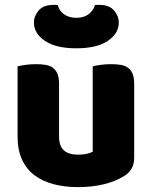

<svg xmlns="http://www.w3.org/2000/svg" viewBox="-20 -751 622 787"><path d="M52 -479Q62 -482 83.5 -485Q105 -488 128 -488Q150 -488 167.5 -485Q185 -482 197 -473Q209 -464 215.5 -448.5Q222 -433 222 -408V-193Q222 -152 242 -134.5Q262 -117 300 -117Q323 -117 337.5 -121Q352 -125 360 -129V-479Q370 -482 391.5 -485Q413 -488 436 -488Q458 -488 475.5 -485Q493 -482 505 -473Q517 -464 523.5 -448.5Q530 -433 530 -408V-104Q530 -54 488 -29Q453 -7 404.5 4.5Q356 16 299 16Q245 16 199.5 4Q154 -8 121 -33Q88 -58 70 -97.5Q52 -137 52 -193ZM293 -553Q209 -553 164 -583.5Q119 -614 119 -659Q119 -685 138.5 -708Q158 -731 199 -731Q204 -731 208 -731Q212 -731 217 -730Q222 -708 242 -693Q262 -678 293 -678Q324 -678 343.5 -693Q363 -708 369 -730Q374 -731 378 -731Q382 -731 387 -731Q428 -731 447.5 -708Q467 -685 467 -659Q467 -614 422 -583.5Q377 -553 293 -553Z"/></svg>

Font: Baloo Paaji
Style: Regular
Weight: 400
Designer: Shuchita Grover and Ek Type
Foundry: Ek Type
Version: Version 1.443;PS 1.000;hotconv 16.6.51;makeotf.lib2.5.65220;